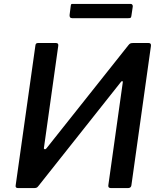

<svg xmlns="http://www.w3.org/2000/svg" viewBox="-20 -962 822 982"><path d="M266 -742Q280 -742 278 -728L205 -208Q203 -201 208 -199Q213 -197 219 -205L636 -730Q642 -738 647 -740Q652 -742 661 -742H740Q754 -742 752 -727L652 -14Q651 -7 646.5 -3.5Q642 0 634 0H548Q540 0 536.5 -3.5Q533 -7 534 -14L608 -541Q609 -546 605.5 -547Q602 -548 597 -541L176 -10Q171 -3 165.5 -1.5Q160 0 153 0H73Q58 0 60 -13L161 -729Q162 -742 174 -742ZM659 -928 652 -881Q651 -873 648 -871Q645 -869 635 -869H349Q341 -869 338 -874Q335 -879 336 -886L342 -933Q343 -939 344.5 -940.5Q346 -942 351 -942H649Q654 -942 657 -937.5Q660 -933 659 -928Z"/></svg>

Font: Libre Franklin Medium
Style: Italic
Weight: 500
Italic angle: -8°
Designer: Pablo Impallari, Rodrigo Fuenzalida, Nhung Nguyen
Foundry: Impallari Type
Version: Version 3.000